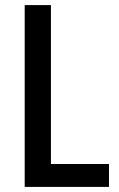

<svg xmlns="http://www.w3.org/2000/svg" viewBox="-20 -734 467 754"><path d="M77 0H408V-90H180V-714H77Z"/></svg>

Font: Noto Sans Devanagari Condensed Medium
Style: Regular
Weight: 500
Width: 3
Designer: Jelle Bosma - Monotype Design Team
Foundry: Monotype Imaging Inc.
Version: Version 2.004